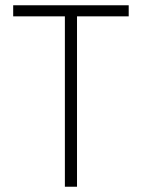

<svg xmlns="http://www.w3.org/2000/svg" viewBox="-20 -708 538 728"><path d="M226 0V-646H30V-688H468V-646H272V0Z"/></svg>

Font: Saira SemiCondensed ExtraLight
Style: Regular
Weight: 250
Width: 4
Designer: Hector Gatti with collaboration of the Omnibus-Type team
Foundry: Omnibus-Type
Version: Version 1.101